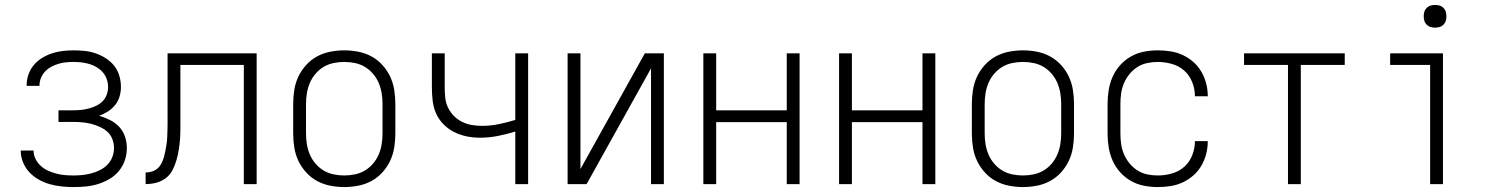

<svg xmlns="http://www.w3.org/2000/svg" viewBox="-20 -746 6090 778"><path d="M279 12Q254 12 230 9.5Q206 7 182.5 0.5Q159 -6 137.5 -18Q116 -30 99.5 -47.5Q83 -65 73.5 -88Q64 -111 64 -135V-136H116Q116 -118 124 -102Q132 -86 145 -74Q158 -62 174.5 -54.5Q191 -47 208 -42.5Q225 -38 243 -36.5Q261 -35 279 -35Q297 -35 315.5 -37Q334 -39 352 -44Q370 -49 386.5 -57.5Q403 -66 416 -79.5Q429 -93 435.5 -110.5Q442 -128 442 -147Q442 -165 435 -183Q428 -201 414 -213Q400 -225 383 -232.5Q366 -240 348 -244.5Q330 -249 311.5 -250.5Q293 -252 275 -252H217V-299H275Q291 -299 307 -300.5Q323 -302 338.5 -306Q354 -310 369 -317Q384 -324 395.5 -335.5Q407 -347 412.5 -362.5Q418 -378 418 -394Q418 -410 412.5 -425.5Q407 -441 396.5 -453Q386 -465 372 -473.5Q358 -482 342.5 -486.5Q327 -491 311 -493Q295 -495 279 -495Q263 -495 247.5 -493.5Q232 -492 217 -487.5Q202 -483 188 -475.5Q174 -468 163 -456.5Q152 -445 146 -430Q140 -415 140 -400V-398H88V-401Q88 -423 95.5 -444.5Q103 -466 117.5 -483Q132 -500 151 -511.5Q170 -523 191 -530Q212 -537 234.5 -539.5Q257 -542 279 -542Q302 -542 324.5 -539.5Q347 -537 368.5 -529.5Q390 -522 409.5 -509.5Q429 -497 443 -479Q457 -461 463.5 -439Q470 -417 470 -394Q470 -374 464.5 -355Q459 -336 446.5 -320.5Q434 -305 417.5 -294.5Q401 -284 382 -277Q405 -270 426 -259.5Q447 -249 463 -232Q479 -215 486.5 -192.5Q494 -170 494 -146Q494 -121 486 -97Q478 -73 462 -53.5Q446 -34 424 -21Q402 -8 378 -0.5Q354 7 329 9.5Q304 12 279 12Z M968 0V-483H711V-269Q711 -248 711 -226Q711 -204 709.5 -182.5Q708 -161 704.5 -139.5Q701 -118 695 -97Q689 -76 679 -56.5Q669 -37 651.5 -24Q634 -11 613 -5.5Q592 0 570 0V-47Q583 -47 596 -51Q609 -55 619 -64Q629 -73 635 -85.5Q641 -98 644.5 -110.5Q648 -123 650.5 -136Q653 -149 655 -162.5Q657 -176 657.5 -189Q658 -202 658.5 -215.5Q659 -229 659 -242.5Q659 -256 659 -269V-530H1020V0Z M1375 12Q1347 12 1318.5 6.5Q1290 1 1265 -12.5Q1240 -26 1220.5 -47.5Q1201 -69 1189 -94.5Q1177 -120 1172.5 -148.5Q1168 -177 1168 -205V-325Q1168 -353 1172.5 -381.5Q1177 -410 1189 -435.5Q1201 -461 1220.5 -482.5Q1240 -504 1265 -517.5Q1290 -531 1318.5 -536.5Q1347 -542 1375 -542Q1403 -542 1431.5 -536.5Q1460 -531 1485 -517.5Q1510 -504 1529.5 -482.5Q1549 -461 1561 -435.5Q1573 -410 1577.5 -381.5Q1582 -353 1582 -325V-205Q1582 -177 1577.5 -148.5Q1573 -120 1561 -94.5Q1549 -69 1529.5 -47.5Q1510 -26 1485 -12.5Q1460 1 1431.5 6.5Q1403 12 1375 12ZM1375 -35Q1397 -35 1418.5 -39.5Q1440 -44 1458.5 -55Q1477 -66 1491.5 -83Q1506 -100 1514.5 -120Q1523 -140 1526.5 -161.5Q1530 -183 1530 -205V-325Q1530 -347 1526.5 -368.5Q1523 -390 1514.5 -410Q1506 -430 1491.5 -447Q1477 -464 1458.5 -475Q1440 -486 1418.5 -490.5Q1397 -495 1375 -495Q1353 -495 1331.5 -490.5Q1310 -486 1291.5 -475Q1273 -464 1258.5 -447Q1244 -430 1235.5 -410Q1227 -390 1223.5 -368.5Q1220 -347 1220 -325V-205Q1220 -183 1223.5 -161.5Q1227 -140 1235.5 -120Q1244 -100 1258.5 -83Q1273 -66 1291.5 -55Q1310 -44 1331.5 -39.5Q1353 -35 1375 -35Z M2068 0V-213Q2033 -202 1997 -195Q1961 -188 1924 -188Q1897 -188 1870.5 -193.5Q1844 -199 1820 -211Q1796 -223 1776.5 -243Q1757 -263 1746.5 -287.5Q1736 -312 1733 -339Q1730 -366 1730 -393V-530H1782V-393Q1782 -372 1784 -351Q1786 -330 1795 -311Q1804 -292 1818.5 -277Q1833 -262 1852 -252.5Q1871 -243 1891.5 -239.5Q1912 -236 1933 -236Q1968 -236 2001.5 -243Q2035 -250 2068 -260V-530H2120V0Z M2280 0V-530H2332V-61L2593 -530H2670V0H2618V-469L2357 0Z M2830 0V-530H2882V-299H3168V-530H3220V0H3168V-251H2882V0Z M3380 0V-530H3432V-299H3718V-530H3770V0H3718V-251H3432V0Z M4125 12Q4097 12 4068.5 6.5Q4040 1 4015 -12.5Q3990 -26 3970.5 -47.5Q3951 -69 3939 -94.5Q3927 -120 3922.5 -148.5Q3918 -177 3918 -205V-325Q3918 -353 3922.5 -381.5Q3927 -410 3939 -435.5Q3951 -461 3970.5 -482.5Q3990 -504 4015 -517.5Q4040 -531 4068.5 -536.5Q4097 -542 4125 -542Q4153 -542 4181.5 -536.5Q4210 -531 4235 -517.5Q4260 -504 4279.5 -482.5Q4299 -461 4311 -435.5Q4323 -410 4327.5 -381.5Q4332 -353 4332 -325V-205Q4332 -177 4327.5 -148.5Q4323 -120 4311 -94.5Q4299 -69 4279.5 -47.5Q4260 -26 4235 -12.5Q4210 1 4181.5 6.5Q4153 12 4125 12ZM4125 -35Q4147 -35 4168.5 -39.5Q4190 -44 4208.5 -55Q4227 -66 4241.5 -83Q4256 -100 4264.5 -120Q4273 -140 4276.5 -161.5Q4280 -183 4280 -205V-325Q4280 -347 4276.5 -368.5Q4273 -390 4264.5 -410Q4256 -430 4241.5 -447Q4227 -464 4208.5 -475Q4190 -486 4168.5 -490.5Q4147 -495 4125 -495Q4103 -495 4081.5 -490.5Q4060 -486 4041.5 -475Q4023 -464 4008.5 -447Q3994 -430 3985.5 -410Q3977 -390 3973.5 -368.5Q3970 -347 3970 -325V-205Q3970 -183 3973.5 -161.5Q3977 -140 3985.5 -120Q3994 -100 4008.5 -83Q4023 -66 4041.5 -55Q4060 -44 4081.5 -39.5Q4103 -35 4125 -35Z M4671 12Q4643 12 4615 6.5Q4587 1 4562.5 -13Q4538 -27 4519 -48Q4500 -69 4488.5 -95Q4477 -121 4472.5 -149Q4468 -177 4468 -205V-325Q4468 -353 4472.5 -381Q4477 -409 4488.5 -435Q4500 -461 4519 -482Q4538 -503 4562.5 -517Q4587 -531 4615 -536.5Q4643 -542 4671 -542Q4697 -542 4723 -538Q4749 -534 4772.5 -523Q4796 -512 4815.5 -495Q4835 -478 4848 -455.5Q4861 -433 4867.5 -408Q4874 -383 4874 -357V-356H4822Q4822 -385 4811 -413Q4800 -441 4778.5 -460Q4757 -479 4728.5 -487Q4700 -495 4671 -495Q4650 -495 4628.5 -490.5Q4607 -486 4589 -474.5Q4571 -463 4557 -446Q4543 -429 4534.5 -409Q4526 -389 4523 -368Q4520 -347 4520 -325V-205Q4520 -183 4523 -162Q4526 -141 4534.5 -121Q4543 -101 4557 -84Q4571 -67 4589 -55.5Q4607 -44 4628.5 -39.5Q4650 -35 4671 -35Q4700 -35 4728.5 -43Q4757 -51 4778.5 -70Q4800 -89 4811 -117Q4822 -145 4822 -174H4874V-173Q4874 -147 4867.5 -122Q4861 -97 4848 -74.5Q4835 -52 4815.5 -35Q4796 -18 4772.5 -7Q4749 4 4723 8Q4697 12 4671 12Z M5199 0V-483H5021V-530H5429V-483H5251V0Z M5775 0V-483H5613V-530H5827V0ZM5795 -634Q5786 -634 5777 -636.5Q5768 -639 5761 -646Q5754 -653 5751.5 -662Q5749 -671 5749 -680Q5749 -689 5751.5 -698Q5754 -707 5761 -714Q5768 -721 5777 -723.5Q5786 -726 5795 -726Q5804 -726 5813 -723.5Q5822 -721 5829 -714Q5836 -707 5838.5 -698Q5841 -689 5841 -680Q5841 -671 5838.5 -662Q5836 -653 5829 -646Q5822 -639 5813 -636.5Q5804 -634 5795 -634Z"/></svg>

Font: Lode Dark Term
Style: Regular
Weight: 400
Monospace: yes
Designer: Belleve Invis
Foundry: Belleve Invis
Version: Version 29.2.0